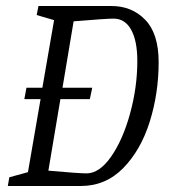

<svg xmlns="http://www.w3.org/2000/svg" viewBox="-20 -619 565 639"><path d="M508 -412Q508 -309 478.5 -214.5Q449 -120 390.5 -60Q332 0 249 0H6L11 -29L73 -46L115 -289H61L68 -327H121L160 -552L102 -569L108 -599H351Q419 -599 463.5 -553Q508 -507 508 -412ZM437 -416Q437 -483 416.5 -520Q396 -557 358 -557Q333 -557 225 -548L188 -327H287L279 -289H181L141 -51Q242 -42 268 -42Q311 -42 350 -98Q389 -154 413 -241.5Q437 -329 437 -416Z"/></svg>

Font: Grenze Light
Style: Italic
Weight: 300
Italic angle: -10°
Designer: Renata Polastri
Foundry: Omnibus-Type
Version: Version 1.002; ttfautohint (v1.8)